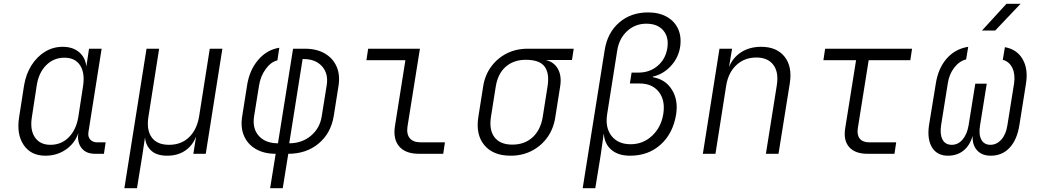

<svg xmlns="http://www.w3.org/2000/svg" viewBox="-20 -805 5440 1005"><path d="M217 10Q142 10 104 -46Q66 -102 80 -191L106 -358Q116 -418 145 -463.5Q174 -509 216 -534.5Q258 -560 308 -560Q361 -560 394 -532Q427 -504 432 -457L446 -550H512L443 -114Q439 -90 452 -75Q465 -60 488 -60H533L524 0H477Q430 0 406.5 -30.5Q383 -61 390 -108Q371 -54 324.5 -22Q278 10 217 10ZM244 -47Q301 -47 340 -86.5Q379 -126 390 -193L415 -356Q425 -424 399 -463.5Q373 -503 317 -503Q261 -503 221.5 -463.5Q182 -424 172 -356L147 -193Q136 -126 162.5 -86.5Q189 -47 244 -47Z M631 180 747 -550H813L757 -194Q746 -125 774 -86Q802 -47 865 -47Q928 -47 969 -86Q1010 -125 1022 -194L1078 -550H1144L1057 0H992L1006 -87H1005Q987 -42 948.5 -16Q910 10 855 10Q801 10 772 -16Q743 -42 739 -86L725 8L697 180Z M1394 180 1423 0Q1362 0 1319 -25Q1276 -50 1257 -94.5Q1238 -139 1248 -198L1273 -356Q1285 -437 1331 -491Q1377 -545 1442 -555L1432 -489Q1398 -481 1371 -444Q1344 -407 1336 -358L1310 -196Q1300 -133 1334.5 -94Q1369 -55 1435 -55L1514 -550H1576Q1637 -550 1679.5 -525.5Q1722 -501 1741.5 -457.5Q1761 -414 1752 -356L1727 -198Q1712 -107 1647.5 -53.5Q1583 0 1489 0L1460 180ZM1494 -55Q1560 -55 1607 -94Q1654 -133 1664 -196L1690 -358Q1700 -419 1666 -457.5Q1632 -496 1568 -496H1564Z M2173 0Q2103 0 2070 -38Q2037 -76 2047 -143L2102 -490H1898L1907 -550H2178L2113 -143Q2107 -103 2125 -81.5Q2143 -60 2182 -60H2309L2300 0Z M2653 10Q2561 10 2515 -45.5Q2469 -101 2484 -194L2509 -352Q2518 -411 2550.5 -455.5Q2583 -500 2632 -525Q2681 -550 2742 -550H2983L2974 -491H2836Q2880 -481 2900.5 -444Q2921 -407 2912 -352L2887 -194Q2878 -132 2845.5 -86.5Q2813 -41 2763.5 -15.5Q2714 10 2653 10ZM2662 -48Q2726 -48 2768 -86.5Q2810 -125 2821 -194L2846 -352Q2857 -420 2831 -456Q2805 -492 2732 -492Q2669 -492 2627.5 -456Q2586 -420 2575 -352L2550 -194Q2539 -125 2568.5 -86.5Q2598 -48 2662 -48Z M3030 180 3145 -542Q3159 -633 3220.5 -686.5Q3282 -740 3372 -740Q3430 -740 3470.5 -717Q3511 -694 3529.5 -653.5Q3548 -613 3540 -559Q3531 -502 3491 -459Q3451 -416 3397 -404V-401Q3463 -390 3497 -335.5Q3531 -281 3519 -206Q3503 -107 3438.5 -48.5Q3374 10 3278 10Q3216 10 3180 -21Q3144 -52 3141 -104H3140L3124 8L3096 180ZM3281 -50Q3346 -50 3393.5 -94.5Q3441 -139 3452 -209Q3463 -280 3428.5 -324Q3394 -368 3328 -368H3277L3286 -425H3322Q3381 -425 3422.5 -460.5Q3464 -496 3473 -553Q3482 -610 3452 -645.5Q3422 -681 3363 -681Q3305 -681 3263 -642.5Q3221 -604 3211 -542L3158 -207Q3147 -137 3181 -93.5Q3215 -50 3281 -50Z M3659 0 3746 -550H3812L3796 -454Q3816 -504 3860 -532Q3904 -560 3964 -560Q4046 -560 4087 -508Q4128 -456 4114 -368L4055 0H3989L4046 -358Q4057 -427 4028 -465.5Q3999 -504 3939 -504Q3877 -504 3834.5 -464.5Q3792 -425 3781 -356L3725 0Z M4521 0Q4456 0 4425 -35Q4394 -70 4404 -133L4461 -490H4290L4299 -550H4754L4745 -490H4527L4470 -133Q4465 -98 4480.5 -79Q4496 -60 4530 -60H4671L4662 0Z M4942 10Q4885 10 4858.5 -33.5Q4832 -77 4843 -151L4878 -365Q4890 -446 4934.5 -497.5Q4979 -549 5048 -560L5037 -494Q5001 -485 4974.5 -450.5Q4948 -416 4941 -368L4906 -149Q4899 -102 4913.5 -74.5Q4928 -47 4962 -47Q4995 -47 5018.5 -74.5Q5042 -102 5050 -149L5085 -367H5145L5110 -149Q5102 -102 5116.5 -74.5Q5131 -47 5164 -47Q5197 -47 5221.5 -74.5Q5246 -102 5253 -149L5288 -368Q5295 -415 5279.5 -448.5Q5264 -482 5229 -492L5240 -558Q5303 -547 5333 -495Q5363 -443 5350 -365L5316 -151Q5304 -74 5265 -32Q5226 10 5166 10Q5120 10 5094.5 -18Q5069 -46 5071 -94Q5057 -44 5023.5 -17Q4990 10 4942 10ZM5120 -645 5248 -785H5322L5189 -645Z"/></svg>

Font: JetBrains Mono NL ExtraLight
Style: Italic
Weight: 200
Italic angle: -9°
Monospace: yes
Designer: Philipp Nurullin, Konstantin Bulenkov
Foundry: JetBrains
Version: Version 2.305; ttfautohint (v1.8.4.7-5d5b)